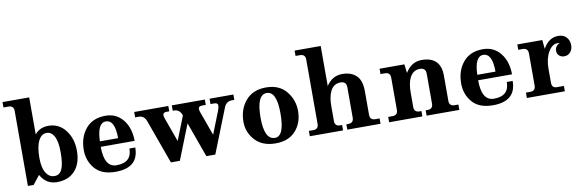

<svg xmlns="http://www.w3.org/2000/svg" viewBox="-61 -1245 5252 1724"><g transform="rotate(-10 2565.0 -383.0)"><path d="M349.6 11.7Q252 11.7 200.7 -80.1L137.7 0H85.4V-683.6Q85.4 -732.4 36.6 -732.4H-8.3V-781.2H234.9V-443.8Q280.3 -500 359.9 -500Q455.1 -500 514.4 -423.6Q573.7 -347.2 573.7 -235.8Q573.7 -118.7 513.9 -53.5Q454.1 11.7 349.6 11.7ZM336.4 -45.9Q383.8 -45.9 405.3 -92.3Q427.7 -140.6 427.7 -247.1Q427.7 -348.1 399.4 -397Q374.5 -439.9 332.5 -439.9Q287.1 -439.9 260.3 -390.1Q230.5 -335.4 230.5 -230Q230.5 -132.3 265.6 -84.5Q293 -45.9 336.4 -45.9Z M883.8 11.7Q758.3 11.7 696.8 -59.6Q635.3 -130.9 635.3 -230Q635.3 -346.2 699 -423.1Q762.7 -500 880.4 -500Q978.5 -500 1038.6 -425.8Q1098.6 -351.6 1099.6 -232.4H790.5Q790.5 -44.9 902.3 -44.9Q1041.5 -44.9 1041.5 -172.9H1094.7Q1094.7 11.7 883.8 11.7ZM957.5 -282.2Q957.5 -449.2 874.5 -449.2Q796.9 -449.2 791.5 -282.2Z M1594.7 -304.7 1468.3 14.6H1386.7L1242.2 -385.3Q1222.7 -439.5 1171.9 -439.5H1140.6V-488.3H1451.7V-439.5H1428.7Q1394 -439.5 1394 -415Q1394 -402.3 1400.4 -384.3L1480 -164.1L1560.5 -368.2Q1564 -376.5 1565.9 -383.3Q1545.9 -439.5 1495.1 -439.5H1483.4V-488.3H1784.7V-439.5H1752Q1717.3 -439.5 1717.3 -415Q1717.3 -402.3 1723.6 -384.3L1803.2 -164.1L1883.8 -368.2Q1895 -396.5 1895 -414.1Q1895 -439.5 1862.3 -439.5H1827.6V-488.3H2044.9V-439.5H2022.9Q1970.2 -439.5 1949.7 -385.3L1791.5 14.6H1710Z M2344.2 9.8Q2223.6 9.8 2157.5 -62Q2091.3 -133.8 2091.3 -230Q2091.3 -345.2 2157.5 -422.6Q2223.6 -500 2344.2 -500Q2461.9 -500 2526.6 -422.6Q2591.3 -345.2 2591.3 -243.2Q2591.3 -133.8 2526.6 -62Q2461.9 9.8 2344.2 9.8ZM2346.2 -40Q2432.1 -40 2432.1 -247.6Q2432.1 -449.7 2341.3 -449.7Q2249 -449.7 2249 -240.2Q2249 -40 2346.2 -40Z M3300.8 0H2997.6V-48.8H3015.1Q3064 -48.8 3064 -97.7V-374Q3064 -428.2 3010.7 -428.2Q2947.8 -428.2 2917.5 -367.2Q2892.6 -316.9 2892.6 -230V-97.7Q2892.6 -48.8 2941.4 -48.8H2959V0H2655.8V-48.8H2694.8Q2743.7 -48.8 2743.7 -97.7V-683.6Q2743.7 -732.4 2694.8 -732.4H2654.8V-781.2H2892.6V-416Q2946.8 -500 3039.6 -500Q3118.7 -500 3165.8 -456.1Q3212.9 -412.1 3212.9 -311V-97.7Q3212.9 -48.8 3261.7 -48.8H3300.8Z M4019 0H3720.7V-48.8H3738.3Q3787.1 -48.8 3787.1 -97.7V-370.1Q3787.1 -424.3 3733.9 -424.3Q3670.9 -424.3 3640.6 -363.3Q3615.7 -313 3615.7 -226.1V-97.7Q3615.7 -48.8 3664.6 -48.8H3682.1V0H3378.9V-48.8H3418Q3466.8 -48.8 3466.8 -97.7V-390.6Q3466.8 -439.5 3418 -439.5H3377.9V-488.3H3604L3613.8 -408.2Q3668.9 -500 3762.7 -500Q3936 -500 3936 -326.7V-97.7Q3936 -48.8 3984.9 -48.8H4019Z M4324.7 11.7Q4199.2 11.7 4137.7 -59.6Q4076.2 -130.9 4076.2 -230Q4076.2 -346.2 4139.9 -423.1Q4203.6 -500 4321.3 -500Q4419.4 -500 4479.5 -425.8Q4539.6 -351.6 4540.5 -232.4H4231.4Q4231.4 -44.9 4343.3 -44.9Q4482.4 -44.9 4482.4 -172.9H4535.6Q4535.6 11.7 4324.7 11.7ZM4398.4 -282.2Q4398.4 -449.2 4315.4 -449.2Q4237.8 -449.2 4232.4 -282.2Z M4981 0H4634.8V-48.8H4673.8Q4722.7 -48.8 4722.7 -97.7V-390.6Q4722.7 -439.5 4673.8 -439.5H4633.8V-488.3H4861.8L4869.6 -406.2Q4919.9 -500 5008.3 -500Q5056.2 -500 5082.5 -470.9Q5108.9 -441.9 5108.9 -398.9Q5108.9 -359.9 5087.4 -335Q5065.9 -310.1 5030.3 -310.1Q5002.4 -310.1 4984.4 -327.4Q4966.3 -344.7 4966.3 -370.1Q4966.3 -415 5011.2 -435.1Q5002.9 -437 4990.2 -437Q4941.9 -437 4906.7 -376.5Q4871.6 -315.9 4871.6 -224.1V-97.7Q4871.6 -48.8 4916 -48.8H4981Z"/></g></svg>

Font: Munson
Style: Bold
Weight: 700
Designer: Paul James MIller
Foundry: High-Logic / Made with FontCreator
Version: Version 2.10;May 5, 2019;FontCreator 11.5.0.2430 64-bit